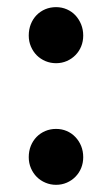

<svg xmlns="http://www.w3.org/2000/svg" viewBox="-20 -515 312 535"><path d="M60.1 -416Q60.1 -433.1 65.9 -447.8Q71.8 -462.4 82 -472.9Q92.3 -483.4 106.2 -489.3Q120.1 -495.1 136.2 -495.1Q152.3 -495.1 166.3 -489Q180.2 -482.9 190.2 -472.2Q200.2 -461.4 206.1 -447Q211.9 -432.6 211.9 -416Q211.9 -399.9 206.3 -386Q200.7 -372.1 190.4 -361.6Q180.2 -351.1 166.3 -345Q152.3 -338.9 136.2 -338.9Q120.6 -338.9 106.7 -344.7Q92.8 -350.6 82.5 -360.8Q72.3 -371.1 66.2 -385.3Q60.1 -399.4 60.1 -416ZM60.1 -77.1Q60.1 -94.2 65.9 -108.6Q71.8 -123 82 -133.5Q92.3 -144 106.2 -149.9Q120.1 -155.8 136.2 -155.8Q152.3 -155.8 166 -149.9Q179.7 -144 189.9 -133.3Q200.2 -122.6 206.1 -108.2Q211.9 -93.8 211.9 -77.1Q211.9 -61 206.3 -47.1Q200.7 -33.2 190.4 -22.7Q180.2 -12.2 166.3 -6.1Q152.3 0 136.2 0Q120.6 0 106.7 -5.9Q92.8 -11.7 82.5 -22Q72.3 -32.2 66.2 -46.4Q60.1 -60.5 60.1 -77.1Z"/></svg>

Font: Marmelad
Style: Regular
Weight: 400
Designer: Manvel Shmavonyan
Foundry: Cyreal (www.cyreal.org)
Version: Version 1.000